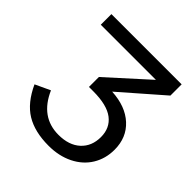

<svg xmlns="http://www.w3.org/2000/svg" viewBox="-187 -826 974 974"><g transform="rotate(45 300.0 -339.0)"><path d="M308.1 9.8Q208.5 9.8 144 -29.5Q79.6 -68.8 37.6 -160.2L118.2 -197.8Q176.3 -64.9 304.7 -64.9Q379.4 -64.9 422.4 -104.2Q465.3 -143.6 465.3 -209.5Q465.3 -274.4 418.5 -310.3Q371.6 -346.2 272.9 -346.2H242.2V-417.5L457 -611.8H61.5V-688H565.4V-607.4L342.3 -412.6Q442.9 -407.2 501.2 -353.5Q559.6 -299.8 559.6 -212.9Q559.6 -148.9 528.6 -98.1Q497.6 -47.4 439.9 -18.8Q382.3 9.8 308.1 9.8Z"/></g></svg>

Font: Courier New
Style: Regular
Weight: 400
Designer: Steve Matteson
Foundry: Ascender Corporation
Version: Version 2.00.3